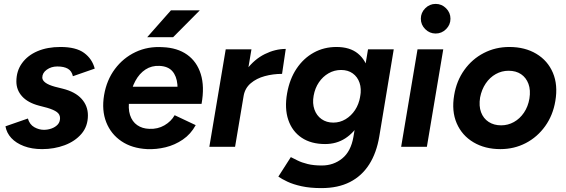

<svg xmlns="http://www.w3.org/2000/svg" viewBox="-20 -753 2902 985"><path d="M196 12Q143 12 102.5 -3.5Q62 -19 38 -45Q14 -71 8 -105L123 -145Q132 -114 156 -100.5Q180 -87 205 -87Q226 -87 245 -94Q264 -101 276 -114Q288 -127 288 -147Q288 -166 272 -178Q256 -190 222 -200L180 -211Q123 -226 93.5 -258.5Q64 -291 64 -335Q64 -389 93 -429Q122 -469 172.5 -490.5Q223 -512 290 -512Q370 -512 411.5 -481.5Q453 -451 466 -401L354 -362Q348 -389 328 -400.5Q308 -412 274 -412Q243 -412 220 -395.5Q197 -379 197 -355Q197 -341 213 -329Q229 -317 262 -308L302 -298Q366 -282 398.5 -246Q431 -210 431 -161Q431 -105 398 -66.5Q365 -28 311.5 -8Q258 12 196 12Z M735 12Q657 8 603 -28.5Q549 -65 525 -126Q501 -187 514 -265Q527 -342 569.5 -399Q612 -456 675.5 -486Q739 -516 815 -511Q890 -508 940 -472.5Q990 -437 1010 -373Q1030 -309 1014 -220H884Q894 -277 890 -320Q886 -363 864 -388Q842 -413 798 -415Q758 -417 726.5 -396.5Q695 -376 674.5 -338Q654 -300 644 -247Q636 -197 647 -163Q658 -129 684 -111Q710 -93 746 -92Q789 -90 823.5 -110Q858 -130 876 -162L984 -111Q959 -65 918 -37Q877 -9 829.5 2.5Q782 14 735 12ZM596 -220 600 -308H955L951 -220ZM735 -562 857 -700H1005L868 -562Z M1054 0 1138 -500H1270L1186 0ZM1190 -261Q1204 -342 1244.5 -395.5Q1285 -449 1338.5 -475.5Q1392 -502 1446 -502L1427 -374Q1381 -374 1338.5 -362.5Q1296 -351 1266.5 -326Q1237 -301 1230 -262Z M1629 212Q1571 212 1527.5 202.5Q1484 193 1454.5 179Q1425 165 1408 153L1472 53Q1486 60 1507 70.5Q1528 81 1558.5 88.5Q1589 96 1631 96Q1691 96 1735.5 60Q1780 24 1793 -50L1868 -500H2000L1926 -54Q1912 31 1874 90.5Q1836 150 1775 181Q1714 212 1629 212ZM1648 -14Q1576 -14 1527.5 -46.5Q1479 -79 1459 -138Q1439 -197 1453 -275Q1466 -348 1501.5 -401Q1537 -454 1589.5 -483Q1642 -512 1706 -512Q1775 -512 1816 -478.5Q1857 -445 1870.5 -387Q1884 -329 1870 -252Q1858 -179 1827 -125.5Q1796 -72 1751 -43Q1706 -14 1648 -14ZM1690 -124Q1724 -124 1753 -141.5Q1782 -159 1801.5 -188.5Q1821 -218 1828 -258Q1835 -298 1824.5 -328.5Q1814 -359 1789.5 -376.5Q1765 -394 1730 -394Q1695 -394 1665.5 -377Q1636 -360 1616 -330.5Q1596 -301 1589 -262Q1582 -223 1593 -191.5Q1604 -160 1629.5 -142Q1655 -124 1690 -124Z M2038 0 2122 -500H2254L2170 0ZM2215 -581Q2184 -581 2161.5 -603.5Q2139 -626 2139 -657Q2139 -688 2161.5 -710.5Q2184 -733 2215 -733Q2246 -733 2268.5 -710.5Q2291 -688 2291 -657Q2291 -626 2268.5 -603.5Q2246 -581 2215 -581Z M2547 12Q2468 12 2409 -23Q2350 -58 2323 -120.5Q2296 -183 2310 -265Q2322 -338 2362 -394Q2402 -450 2462 -481Q2522 -512 2593 -512Q2673 -512 2731.5 -477Q2790 -442 2816.5 -379.5Q2843 -317 2829 -235Q2817 -162 2777 -106Q2737 -50 2677.5 -19Q2618 12 2547 12ZM2551 -110Q2586 -110 2616.5 -127Q2647 -144 2668 -175Q2689 -206 2696 -247Q2703 -291 2691 -323Q2679 -355 2653 -372.5Q2627 -390 2589 -390Q2554 -390 2523.5 -373Q2493 -356 2472 -325Q2451 -294 2443 -253Q2436 -209 2448 -177Q2460 -145 2487 -127.5Q2514 -110 2551 -110Z"/></svg>

Font: Figtree Light
Style: Bold Italic
Weight: 700
Italic angle: -9.5°
Version: Version 2.000